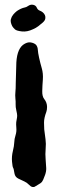

<svg xmlns="http://www.w3.org/2000/svg" viewBox="-20 -755 242 803"><path d="M45.9 -408.2 47.9 -477.5Q47.9 -544.9 76.2 -567.4Q93.8 -580.1 108.4 -577.6Q123 -575.2 130.9 -567.4Q137.7 -558.6 138.2 -546.9Q138.7 -535.2 143.6 -513.2Q148.4 -491.2 154.8 -469.2Q161.1 -447.3 159.2 -421.9Q157.2 -396.5 156.7 -374Q156.2 -351.6 165 -340.8Q176.8 -326.2 176.8 -307.6Q176.8 -295.9 173.8 -287.1Q164.1 -261.7 164.1 -242.2Q164.1 -222.7 165 -213.9Q168 -190.4 170.4 -172.4Q172.9 -154.3 170.9 -132.3Q168.9 -110.4 170.9 -87.9Q172.9 -65.4 173.3 -51.8Q173.8 -38.1 168.5 -23.4Q163.1 -8.8 160.6 -3.4Q158.2 2 155.3 5.9Q151.4 10.7 140.6 16.6Q129.9 22.5 126 25.4Q122.1 28.3 115.2 26.9Q108.4 25.4 100.6 17.1Q92.8 8.8 82 3.9Q71.3 -1 57.1 -7.8Q43 -14.6 40.5 -29.8Q38.1 -44.9 37.1 -47.9Q36.1 -50.8 35.2 -52.7Q32.2 -56.6 30.3 -78.6Q28.3 -100.6 33.7 -122.6Q39.1 -144.5 39.6 -159.2Q40 -173.8 44.9 -189Q49.8 -204.1 48.3 -220.2Q46.9 -236.3 47.9 -244.1Q48.8 -252 50.3 -258.3Q51.8 -264.6 51.8 -271.5Q51.8 -278.3 48.3 -293Q44.9 -307.6 45.4 -318.8Q45.9 -330.1 44.4 -343.3Q43 -356.4 44.4 -369.6Q45.9 -382.8 45.9 -408.2ZM118.2 -632.8Q93.8 -621.1 71.8 -623.5Q49.8 -626 43 -631.8Q36.1 -637.7 31.2 -645.5Q22.5 -663.1 25.4 -674.3Q28.3 -685.5 35.2 -693.8Q42 -702.1 50.8 -709Q68.4 -720.7 83 -723.6Q89.8 -724.6 96.7 -729.5Q107.4 -737.3 118.7 -734.9Q129.9 -732.4 133.8 -723.1Q137.7 -713.9 145.5 -710.9Q153.3 -708 159.2 -703.1Q165 -698.2 168 -691.4Q170.9 -684.6 169.4 -676.8Q168 -668.9 158.7 -660.6Q149.4 -652.3 139.6 -645Q129.9 -637.7 118.2 -632.8Z"/></svg>

Font: Creepster Caps
Style: Regular
Weight: 400
Designer: Font Diner, Inc
Foundry: Font Diner, Inc
Version: Version 1.000